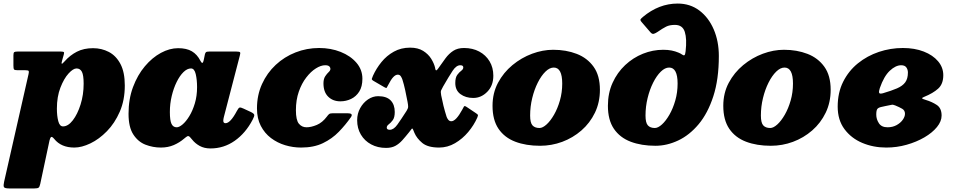

<svg xmlns="http://www.w3.org/2000/svg" viewBox="-77 -810 5372 1080"><path d="M21.5 -520H264.5Q276 -520 280.8 -517.8Q285.5 -515.5 282 -504L272.5 -470Q268 -454.5 270.2 -451.8Q272.5 -449 287 -465.5Q316.5 -499 355.2 -519Q394 -539 446.5 -539Q494.5 -539 535.2 -517.8Q576 -496.5 600.5 -450.2Q625 -404 625 -329Q625 -246.5 596.8 -181.8Q568.5 -117 524.5 -72Q480.5 -27 431.5 -3.5Q382.5 20 341 20Q267 20 228 -28.5Q215.5 -43.5 210.2 -39Q205 -34.5 201.5 -20L149.5 224Q146 240.5 140.5 245.2Q135 250 116 250H-24.5Q-52 250 -55.2 241.5Q-58.5 233 -54 213L83.5 -393Q86.5 -406 84.5 -410.5Q82.5 -415 65.5 -415H21.5Q5 -415 1.8 -419.8Q-1.5 -424.5 -1.5 -441V-499Q-1.5 -513.5 3.2 -516.8Q8 -520 21.5 -520ZM243 -199Q243 -158 250.8 -128.5Q258.5 -99 277.5 -99Q306 -99 332.5 -133.2Q359 -167.5 376.2 -222.2Q393.5 -277 393.5 -339Q393.5 -387 383.8 -406Q374 -425 353.5 -425Q334.5 -425 308.5 -396.5Q282.5 -368 262.8 -317Q243 -266 243 -199Z M1344 -136.5Q1304.5 -61 1243.2 -18Q1182 25 1107 25Q1072 25 1046.2 10.8Q1020.5 -3.5 1004 -24.5Q996.5 -34 991 -39.5Q983.5 -46.5 977.8 -44Q972 -41.5 959 -30.5Q933 -8 900.5 6Q868 20 828 20Q783 20 741.2 3.8Q699.5 -12.5 672.8 -53.8Q646 -95 646 -170Q646 -252.5 671.2 -320.2Q696.5 -388 737.8 -437Q779 -486 828 -512.5Q877 -539 925 -539Q972.5 -539 1002.2 -521.5Q1032 -504 1050 -468.5Q1055.5 -457.5 1060.5 -456.2Q1065.5 -455 1070 -477L1075.5 -504Q1077.5 -513 1081.8 -516.5Q1086 -520 1100 -520H1253Q1271 -520 1273.5 -515.5Q1276 -511 1272 -497L1182 -151Q1179 -139 1179 -131Q1179 -117 1191.5 -117Q1219 -117 1255.5 -186Q1264.5 -203.5 1271 -205Q1277.5 -206.5 1292 -199.5L1333 -180.5Q1351 -172 1353 -164.5Q1355 -157 1344 -136.5ZM1031.5 -320Q1031.5 -361.5 1024 -393.2Q1016.5 -425 997.5 -425Q976 -425 955 -404.5Q934 -384 916.8 -349Q899.5 -314 889 -270.2Q878.5 -226.5 878.5 -180Q878.5 -132 887.8 -113Q897 -94 917 -94Q931 -94 950.2 -110.2Q969.5 -126.5 988 -156.8Q1006.5 -187 1019 -228.5Q1031.5 -270 1031.5 -320Z M1961.5 -367Q1961.5 -323 1943.8 -295Q1926 -267 1897.8 -253.5Q1869.5 -240 1837.5 -240Q1795.5 -240 1768.8 -266.5Q1742 -293 1742.5 -343Q1743 -367 1752.5 -381.2Q1762 -395.5 1771.8 -404.5Q1781.5 -413.5 1781.5 -422Q1781.5 -431 1774.8 -437Q1768 -443 1752 -443Q1728 -443 1699.8 -425.2Q1671.5 -407.5 1645.8 -374.2Q1620 -341 1603.8 -294.5Q1587.5 -248 1587.5 -190Q1587.5 -134.5 1604.2 -114.2Q1621 -94 1647 -94Q1673 -94 1704.8 -107.2Q1736.5 -120.5 1762 -154.5Q1768 -163 1773.8 -168Q1779.5 -173 1795 -173H1878Q1912 -173 1897 -151Q1867 -108 1829 -68.8Q1791 -29.5 1739.5 -4.8Q1688 20 1616.5 20Q1571 20 1527 6.8Q1483 -6.5 1447.2 -33.5Q1411.5 -60.5 1390 -102Q1368.5 -143.5 1368.5 -200Q1368.5 -275 1396.8 -337.2Q1425 -399.5 1473.8 -445Q1522.5 -490.5 1585.5 -515.2Q1648.5 -540 1718 -540Q1784 -540 1839.2 -518Q1894.5 -496 1928 -457Q1961.5 -418 1961.5 -367Z M1932 -134Q1932 -171 1949 -201.8Q1966 -232.5 1993 -250.8Q2020 -269 2050 -269Q2097.5 -269 2120.5 -245.2Q2143.5 -221.5 2143.5 -180Q2143.5 -149 2132.2 -134Q2121 -119 2109.8 -110.8Q2098.5 -102.5 2098.5 -92Q2098.5 -80 2115.5 -80Q2137.5 -80 2158.2 -109Q2179 -138 2210 -186.5Q2218.5 -200 2218.8 -209.2Q2219 -218.5 2215.5 -237Q2209 -271.5 2202 -303.8Q2195 -336 2186.5 -362.5Q2184 -370.5 2178 -380.2Q2172 -390 2160.5 -390Q2148 -390 2135 -376.2Q2122 -362.5 2106 -331Q2100.5 -320 2098.2 -316.5Q2096 -313 2085 -319.5L2024 -355Q2013 -361.5 2014.5 -366.8Q2016 -372 2021 -384Q2039.5 -425 2068.8 -461Q2098 -497 2138.5 -519.5Q2179 -542 2230 -542Q2274 -542 2303.2 -523.8Q2332.5 -505.5 2348.8 -479Q2365 -452.5 2370.5 -428.5Q2371 -427.5 2371 -425Q2373.5 -412 2378 -414.5Q2382.5 -417 2388 -425Q2410 -456.5 2429.2 -482.5Q2448.5 -508.5 2472.8 -524.2Q2497 -540 2533 -540Q2581.5 -540 2618.5 -520.2Q2655.5 -500.5 2676.8 -465.2Q2698 -430 2698 -384Q2698 -328.5 2664 -293.8Q2630 -259 2585 -259Q2542.5 -259 2513.2 -280.5Q2484 -302 2484 -343Q2484 -374 2495.2 -389Q2506.5 -404 2517.8 -412.2Q2529 -420.5 2529 -431Q2529 -443 2512 -443Q2489.5 -443 2468.8 -411.5Q2448 -380 2415.5 -323.5Q2407.5 -309.5 2404.2 -301.5Q2401 -293.5 2404.5 -274.5Q2410 -245.5 2417.5 -215.2Q2425 -185 2435 -153.5Q2437.5 -145.5 2444.2 -136.8Q2451 -128 2461.5 -128Q2475 -128 2490.5 -144.8Q2506 -161.5 2522.5 -192Q2530 -205.5 2533 -211.2Q2536 -217 2550 -207L2598.5 -174.5Q2608.5 -168 2610.8 -164.5Q2613 -161 2607.5 -148Q2589 -106 2556.8 -67.5Q2524.5 -29 2482.5 -4.5Q2440.5 20 2393 20Q2329.5 20 2298.2 -6Q2267 -32 2254 -63Q2250.5 -73.5 2247.5 -79Q2242.5 -90.5 2239.2 -85.8Q2236 -81 2223.5 -65.5Q2203.5 -40.5 2185.8 -20.8Q2168 -1 2146.8 10.5Q2125.5 22 2094.5 22Q2047.5 22 2010.8 2.2Q1974 -17.5 1953 -52.8Q1932 -88 1932 -134Z M2693.5 -215Q2693.5 -286.5 2724.2 -344.2Q2755 -402 2805.5 -443.8Q2856 -485.5 2916 -507.8Q2976 -530 3034.5 -530Q3107.5 -530 3167 -507Q3226.5 -484 3262 -434.5Q3297.5 -385 3297.5 -305Q3297.5 -234 3269.5 -176Q3241.5 -118 3193.5 -76.2Q3145.5 -34.5 3085.5 -12.2Q3025.5 10 2961 10Q2881.5 10 2821.2 -13Q2761 -36 2727.2 -85.5Q2693.5 -135 2693.5 -215ZM2905 -160Q2905 -119.5 2918.2 -104.8Q2931.5 -90 2957.5 -90Q2975.5 -90 2997.5 -110Q3019.5 -130 3039.5 -164.8Q3059.5 -199.5 3072.5 -244.8Q3085.5 -290 3085.5 -340Q3085.5 -430 3038 -430Q3014.5 -430 2991 -407Q2967.5 -384 2948 -345.2Q2928.5 -306.5 2916.8 -258.5Q2905 -210.5 2905 -160Z M3342.5 -215Q3342.5 -286.5 3368.8 -344.2Q3395 -402 3439.5 -443.8Q3484 -485.5 3539.5 -507.8Q3595 -530 3653.5 -530Q3680 -530 3701 -525.8Q3722 -521.5 3739.5 -514Q3752 -509 3760 -503Q3768 -497 3772.8 -499.5Q3777.5 -502 3779.5 -521.5Q3787.5 -591 3775 -630.5Q3762.5 -670 3719.5 -670Q3689.5 -670 3670 -660.2Q3650.5 -650.5 3621 -630Q3610.5 -623 3601 -620Q3591.5 -617 3582 -628L3532 -686Q3523 -696.5 3526.2 -701.5Q3529.5 -706.5 3539 -714.5Q3629 -790 3735 -790Q3805 -790 3857 -750.8Q3909 -711.5 3937.8 -644.5Q3966.5 -577.5 3966.5 -495Q3966.5 -364 3935.5 -268.5Q3904.5 -173 3852.8 -111.2Q3801 -49.5 3737.8 -19.8Q3674.5 10 3610 10Q3530.5 10 3470.2 -13Q3410 -36 3376.2 -85.5Q3342.5 -135 3342.5 -215ZM3554 -160Q3554 -119.5 3567.2 -104.8Q3580.5 -90 3606.5 -90Q3624.5 -90 3646.5 -110Q3668.5 -130 3688.5 -164.8Q3708.5 -199.5 3721.5 -244.8Q3734.5 -290 3734.5 -340Q3734.5 -430 3687 -430Q3663.5 -430 3640 -407Q3616.5 -384 3597 -345.2Q3577.5 -306.5 3565.8 -258.5Q3554 -210.5 3554 -160Z M3991.5 -215Q3991.5 -286.5 4022.2 -344.2Q4053 -402 4103.5 -443.8Q4154 -485.5 4214 -507.8Q4274 -530 4332.5 -530Q4405.5 -530 4465 -507Q4524.5 -484 4560 -434.5Q4595.5 -385 4595.5 -305Q4595.5 -234 4567.5 -176Q4539.5 -118 4491.5 -76.2Q4443.5 -34.5 4383.5 -12.2Q4323.5 10 4259 10Q4179.5 10 4119.2 -13Q4059 -36 4025.2 -85.5Q3991.5 -135 3991.5 -215ZM4203 -160Q4203 -119.5 4216.2 -104.8Q4229.5 -90 4255.5 -90Q4273.5 -90 4295.5 -110Q4317.5 -130 4337.5 -164.8Q4357.5 -199.5 4370.5 -244.8Q4383.5 -290 4383.5 -340Q4383.5 -430 4336 -430Q4312.5 -430 4289 -407Q4265.5 -384 4246 -345.2Q4226.5 -306.5 4214.8 -258.5Q4203 -210.5 4203 -160Z M4635 -210Q4635 -289 4665.8 -350.2Q4696.5 -411.5 4748.8 -453.8Q4801 -496 4866.5 -518Q4932 -540 5001.5 -540Q5068 -540 5119.2 -520Q5170.5 -500 5199.8 -465.2Q5229 -430.5 5229 -387Q5229 -337.5 5200.2 -311.5Q5171.5 -285.5 5121 -265Q5108.5 -260 5110 -256.8Q5111.5 -253.5 5130 -248Q5165.5 -237.5 5192.5 -219.5Q5219.5 -201.5 5219.5 -160Q5219.5 -127.5 5193.5 -95.5Q5167.5 -63.5 5123 -37.5Q5078.5 -11.5 5023 4.2Q4967.5 20 4908 20Q4835.5 20 4773.2 -6.2Q4711 -32.5 4673 -83.8Q4635 -135 4635 -210ZM4889.5 -285.5Q4937.5 -299.5 4968.8 -313Q5000 -326.5 5015 -347Q5030 -367.5 5030 -402Q5030 -418.5 5021.2 -430.8Q5012.5 -443 4992 -443Q4961 -443 4928 -412Q4895 -381 4872 -314.5Q4865.5 -295 4868.2 -287.8Q4871 -280.5 4889.5 -285.5ZM4931 -219Q4918.5 -216.5 4905 -213.8Q4891.5 -211 4881 -208.5Q4864 -205 4858 -197Q4852 -189 4852 -165Q4852 -139.5 4866.8 -116.8Q4881.5 -94 4915.5 -94Q4944 -94 4966.2 -106.2Q4988.5 -118.5 5001 -136.2Q5013.5 -154 5013.5 -170Q5013.5 -189 4997.8 -198.2Q4982 -207.5 4958.5 -217Q4951 -220 4946.2 -220.8Q4941.5 -221.5 4931 -219Z"/></svg>

Font: Besley* Fatface
Style: Italic
Weight: 900
Italic angle: -13°
Designer: Owen Earl
Foundry: indestructible type*
Version: Version 3.000; ttfautohint (v1.8.3)